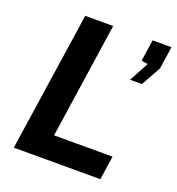

<svg xmlns="http://www.w3.org/2000/svg" viewBox="-131 -829 862 936"><g transform="rotate(20 300.0 -361.5)"><path d="M44.5 0 152 -723H297L208.5 -123.5H512L493.5 0ZM464 -505 518.5 -606 485 -612 501.5 -723H599.5L582 -606.5L525.5 -505Z"/></g></svg>

Font: Public Sans
Style: Bold Italic
Weight: 700
Italic angle: -8°
Designer: The Public Sans project authors (U.S. Web Design System). Libre Franklin designed by Pablo Impallari and Rodrigo Fuenzal
Version: Version 1.008; ttfautohint (v1.8.1) -l 8 -r 50 -G 200 -x 14 